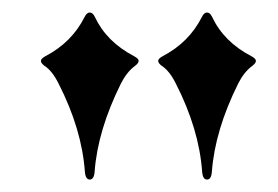

<svg xmlns="http://www.w3.org/2000/svg" viewBox="-20 -727 445 307"><path d="M45.4 -439.9ZM240.2 -637.2Q282.2 -659.2 302.7 -699.7Q306.2 -707 311 -707Q315.9 -707 319.3 -699.7Q337.9 -660.2 381.8 -637.2Q389.2 -633.3 389.2 -629.6Q389.2 -626 383.3 -621.6Q370.1 -611.8 360.8 -593.3Q323.7 -518.6 318.8 -452.6Q317.9 -439.9 311 -439.9Q304.2 -439.9 303.2 -452.6Q298.3 -520.5 261.2 -593.3Q251 -613.8 238.8 -621.6Q232.9 -626 232.9 -629.6Q232.9 -633.3 240.2 -637.2ZM52.7 -637.2Q94.7 -659.2 115.2 -699.7Q118.7 -707 123.5 -707Q128.4 -707 131.8 -699.7Q150.4 -660.2 194.3 -637.2Q201.7 -633.3 201.7 -629.6Q201.7 -626 195.8 -621.6Q182.6 -611.8 173.3 -593.3Q136.2 -518.6 131.3 -452.6Q130.4 -439.9 123.5 -439.9Q116.7 -439.9 115.7 -452.6Q110.8 -520.5 73.7 -593.3Q63.5 -613.8 51.3 -621.6Q45.4 -626 45.4 -629.6Q45.4 -633.3 52.7 -637.2Z"/></svg>

Font: UnifrakturMaguntia16
Style: Book
Weight: 400
Designer: j. 'mach' wust, Gerrit Ansmann, Georg Duffner, based on a font by Peter Wiegel, original typeface by Carl Albert Fahrenw
Version: Version 2017-03-19